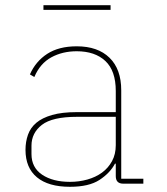

<svg xmlns="http://www.w3.org/2000/svg" viewBox="-20 -706 640 738"><path d="M454 0Q425 0 425 -29V-77H422Q403 -41 362.5 -14.5Q322 12 249 12Q166 12 122 -24.5Q78 -61 78 -130Q78 -161 87.5 -188Q97 -215 119.5 -234Q142 -253 180 -264Q218 -275 275 -275H425V-356Q425 -434 385 -471.5Q345 -509 275 -509Q220 -509 177 -485.5Q134 -462 112 -410L95 -420Q117 -470 161.5 -499Q206 -528 275 -528Q356 -528 401 -484Q446 -440 446 -359V-19H531V0ZM249 -7Q284 -7 316 -16Q348 -25 372 -42.5Q396 -60 410.5 -86.5Q425 -113 425 -148V-257H276Q181 -257 141 -226Q101 -195 101 -146V-114Q101 -62 142 -34.5Q183 -7 249 -7ZM147 -686H405V-668H147Z"/></svg>

Font: IBM Plex Mono Thin
Style: Regular
Weight: 100
Monospace: yes
Designer: Mike Abbink, Paul van der Laan, Pieter van Rosmalen
Foundry: Bold Monday
Version: Version 2.3